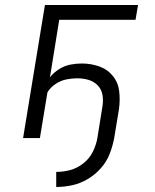

<svg xmlns="http://www.w3.org/2000/svg" viewBox="-20 -550 616 765"><path d="M204 195Q236 195 268 188Q300 181 329.5 163.5Q359 146 382 120Q405 94 417 63Q429 32 435 0L454 -115Q459 -151 455 -186Q451 -221 429.5 -247.5Q408 -274 375 -285.5Q342 -297 306 -297Q283 -297 260 -292.5Q237 -288 215.5 -274.5Q194 -261 179 -242L216 -471H520L530 -530H159L72 0H139L169 -182Q181 -202 201.5 -215.5Q222 -229 244 -233.5Q266 -238 288 -238Q312 -238 333.5 -231.5Q355 -225 370 -209Q385 -193 388.5 -170.5Q392 -148 388 -125L368 0Q363 28 350 54.5Q337 81 312.5 100.5Q288 120 260 127.5Q232 135 204 135Z"/></svg>

Font: Iosevka Sparkle Light
Style: Italic
Weight: 300
Italic angle: -9°
Designer: Belleve Invis
Foundry: Belleve Invis
Version: Version 4.5.0; ttfautohint (v1.8.3)